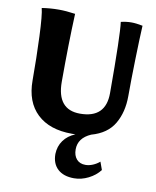

<svg xmlns="http://www.w3.org/2000/svg" viewBox="-83 -597 700 861"><g transform="rotate(10 267.0 -166.5)"><path d="M497 -527Q494 -470 491.5 -374Q489 -278 489 -205Q489 -132 458 -79Q427 -26 355 -6Q298 19 298 71Q298 99 312.5 115.5Q327 132 353 132Q369 132 386 125Q403 118 417 106L430 142Q410 168 378 184Q346 200 313 200Q265 200 238.5 175.5Q212 151 212 107Q213 72 232 45.5Q251 19 285 5H269Q167 5 110.5 -48.5Q54 -102 54 -200Q54 -303 50 -400Q46 -497 38 -527Q76 -533 116 -533Q148 -533 190 -527Q184 -389 184 -217Q184 -90 289 -90Q406 -90 406 -204Q406 -471 398 -527Q422 -533 446 -533Q467 -533 497 -527Z"/></g></svg>

Font: Mirza
Style: Bold
Weight: 700
Designer: Arabic design by Kourosh Beigpour, Latin design by Eduardo Tunni, engineering by Lasse Fister
Version: Version 1.0010g